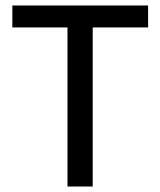

<svg xmlns="http://www.w3.org/2000/svg" viewBox="-20 -680 585 700"><path d="M226 0V-580H25V-660H520V-580H318V0Z"/></svg>

Font: Bricolage Grotesque 12pt
Style: Regular
Weight: 400
Designer: Mathieu Triay
Foundry: Atelier Triay
Version: Version 1.001; ttfautohint (v1.8.4.7-5d5b);gftools[0.9.33.de